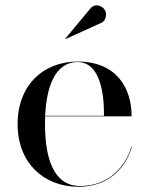

<svg xmlns="http://www.w3.org/2000/svg" viewBox="-20 -706 567 736"><path d="M368.5 -618.5C385.5 -626 391.5 -651 382 -667.5C372.5 -684 344.5 -695.5 326 -673L230.5 -558L231.5 -556.5ZM485.5 -143H483.5C458.5 -60 391 7 287 7C178 7 152.5 -116 152.5 -230C152.5 -240 152.5 -250 153 -260H484.5C484.5 -369 426.5 -470 277.5 -470C146.5 -470 47.5 -380 47.5 -230C47.5 -80 149.5 10 280.5 10C391.5 10 459.5 -56 485.5 -143ZM277.5 -468C366.5 -468 379.5 -340 378.5 -262H153C158 -366 187.5 -468 277.5 -468Z"/></svg>

Font: Bodoni* 96pt
Style: Regular
Weight: 400
Version: Version 2.3